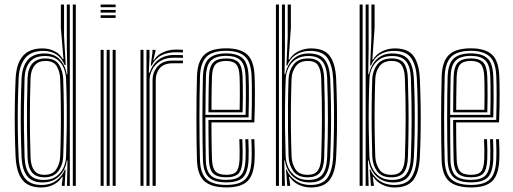

<svg xmlns="http://www.w3.org/2000/svg" viewBox="-20 -820 2264 847"><path d="M314.5 0H301.2V-800H314.5ZM288 0H275.5L277.8 -112.2H274.8Q268.8 -68.8 240.5 -42Q212.2 -15.2 167.2 -15.2Q122.8 -15.2 100.5 -42.1Q78.2 -69 75.2 -125.8Q73 -179.2 72 -235.8Q71 -292.2 71.8 -352.1Q72.5 -412 75.2 -475Q78 -526.5 102.2 -555.4Q126.5 -584.2 176.5 -584.2Q218.5 -584.2 243.5 -558.1Q268.5 -532 274 -492.5H277.2L274.8 -611V-800H288ZM173 -26.2Q206.2 -26.2 227.6 -41.2Q249 -56.2 259.8 -80Q270.5 -103.8 271.5 -129.8Q273.5 -187.8 274.2 -245.5Q275 -303.2 274.4 -360.1Q273.8 -417 271.5 -471.8Q270.5 -497 261 -520.1Q251.5 -543.2 231.5 -558.1Q211.5 -573 178.5 -573Q134.5 -573 112.5 -547.6Q90.5 -522.2 88.5 -475Q86.5 -411.8 85.8 -355.8Q85 -299.8 85.8 -244Q86.5 -188.2 88.5 -125.8Q90.5 -77.5 109.6 -51.9Q128.8 -26.2 173 -26.2ZM176 -37.8Q137.8 -37.8 120.4 -60.4Q103 -83 101.5 -126Q99.8 -186.8 99.1 -245.6Q98.5 -304.5 99.2 -361.9Q100 -419.2 101.5 -474.8Q103 -518 123 -540.1Q143 -562.2 180.2 -562.2Q223.8 -562.2 240.6 -534.2Q257.5 -506.2 258.8 -472Q260.8 -416.5 261.5 -360.4Q262.2 -304.2 261.6 -246.8Q261 -189.2 258.8 -130Q257.5 -92 237.2 -64.9Q217 -37.8 176 -37.8ZM176.2 -48.8Q212 -48.8 228.1 -72.9Q244.2 -97 245.5 -130Q247.8 -188.8 248.4 -246.8Q249 -304.8 248.2 -361.4Q247.5 -418 245.5 -472Q244.5 -502.8 230.8 -527Q217 -551.2 180.5 -551.2Q149.2 -551.2 132.8 -531.1Q116.2 -511 114.8 -474.8Q111.8 -387.8 111.8 -303.6Q111.8 -219.5 114.8 -126Q116.2 -88.5 130.5 -68.6Q144.8 -48.8 176.2 -48.8ZM161.2 7Q106 7 79.4 -25.6Q52.8 -58.2 49 -125.5Q46.5 -179.8 45.5 -236.8Q44.5 -293.8 45.4 -353.4Q46.2 -413 49 -475Q52.5 -541.2 81.8 -573.9Q111 -606.5 167.2 -606.5Q196 -606.5 219.8 -594.6Q243.5 -582.8 256.8 -559.5H260L248.5 -697V-800H262.5V-661L270 -533.2H265Q253.2 -563.8 229 -579.6Q204.8 -595.5 171.8 -595.5Q116.8 -595.5 90.9 -563.4Q65 -531.2 62.2 -475.2Q59.8 -416.8 58.8 -359Q57.8 -301.2 58.6 -243.4Q59.5 -185.5 62.2 -125.8Q65.5 -66 88.9 -35Q112.2 -4 164 -4Q200.8 -4 227.8 -23Q254.8 -42 266 -72H269.2L265.2 0H252.8L253 -6.5L256.8 -39.8H254Q240.5 -17.8 216.1 -5.4Q191.8 7 161.2 7Z M424 -788.2V-800H490.2V-788.2ZM424 -740.8V-752.8H490.2V-740.8ZM424 -764.5V-776.2H490.2V-764.5ZM477 0V-600H490.2V0ZM424 0V-600H437.2V0ZM450.5 0V-600H463.8V0Z M626.2 0V-600H639.5V-568L636.5 -499.5H640Q652.8 -537 680.2 -557.2Q707.8 -577.5 749.2 -577.5Q759.5 -577.5 770 -577.2Q780.5 -577 787 -576.8V-564.8Q780 -565.2 768.9 -565.4Q757.8 -565.5 747 -565.5Q710.5 -565.5 686.6 -550.2Q662.8 -535 651.2 -511.9Q639.8 -488.8 639.8 -464.8V0ZM599.8 0V-600H613V0ZM653 0V-466Q653 -501.8 675.5 -527.2Q698 -552.8 742 -552.8Q753.5 -552.8 765 -552.8Q776.5 -552.8 787 -552.8V-540.8Q776.5 -540.8 764.9 -540.8Q753.2 -540.8 742 -540.8Q703 -540.8 685 -519.5Q667 -498.2 667 -466.8V0ZM645 -530.5 652.5 -588.2V-600H666V-595.5L656.5 -554.2H659Q672.5 -577.2 699 -589.2Q725.5 -601.2 754.2 -601.2Q761.2 -601.2 769.2 -601.1Q777.2 -601 787 -600.2V-588.5Q778.5 -589 770.6 -589.2Q762.8 -589.5 755 -589.5Q719 -589.5 691.8 -575.6Q664.5 -561.8 649 -530.5Z M978.5 6.8Q913.8 6.8 882.4 -20.1Q851 -47 848.8 -114.5Q847.8 -151.2 847.1 -198.1Q846.5 -245 846.5 -295.5Q846.5 -346 847.1 -394.8Q847.8 -443.5 849 -484Q851.2 -549.2 881.1 -578Q911 -606.8 978 -606.8Q1040 -606.8 1070.1 -579.8Q1100.2 -552.8 1103 -485.8Q1103.8 -472.5 1104.1 -451.4Q1104.5 -430.2 1104.5 -403.2Q1104.5 -376.2 1104 -344.9Q1103.5 -313.5 1102 -280H912.8Q912.8 -250.8 913 -223.1Q913.2 -195.5 913.8 -169.5Q914.2 -143.5 915 -118.8Q916.2 -80 930 -64.4Q943.8 -48.8 978.5 -48.8Q1010.5 -48.8 1022.8 -63.2Q1035 -77.8 1036.8 -117.8Q1037.5 -133.8 1037.2 -156.8Q1037 -179.8 1035.8 -206H1049Q1050.2 -178.5 1050.5 -156.2Q1050.8 -134 1050 -117Q1048.2 -71.8 1032.5 -54.8Q1016.8 -37.8 978.5 -37.8Q937.2 -37.8 920 -55.5Q902.8 -73.2 901.5 -117.8Q901 -139.8 900.5 -169.9Q900 -200 899.8 -231.9Q899.5 -263.8 899.5 -291H1089.5Q1090.5 -322 1090.9 -351.4Q1091.2 -380.8 1091.2 -406.2Q1091.2 -431.8 1090.9 -452Q1090.5 -472.2 1089.8 -485.5Q1087 -548.2 1059.2 -572Q1031.5 -595.8 978 -595.8Q916.5 -595.8 890.4 -568.9Q864.2 -542 862.2 -483.2Q861 -442.2 860.4 -394.1Q859.8 -346 859.8 -296.2Q859.8 -246.5 860.4 -200Q861 -153.5 862 -115.5Q864 -53.8 891.8 -29Q919.5 -4.2 978.5 -4.2Q1036.8 -4.2 1061.9 -29.2Q1087 -54.2 1089.8 -115.2Q1090.2 -126.2 1090.4 -141Q1090.5 -155.8 1090.1 -172.4Q1089.8 -189 1088.8 -206H1102Q1103.2 -183 1103.6 -158.5Q1104 -134 1103 -114.5Q1100.2 -48.8 1071.9 -21Q1043.5 6.8 978.5 6.8ZM978.5 -15.5Q925 -15.5 901 -38Q877 -60.5 875.2 -116Q874 -156.2 873.5 -204.4Q873 -252.5 873 -302.6Q873 -352.8 873.6 -399.2Q874.2 -445.8 875.2 -482.2Q877.2 -539.2 901.9 -561.9Q926.5 -584.5 978 -584.5Q1026 -584.5 1050.1 -563.2Q1074.2 -542 1076.5 -485Q1077.2 -470.2 1077.8 -443.1Q1078.2 -416 1078 -379.9Q1077.8 -343.8 1076.5 -302.2H886.2Q886.2 -249.2 886.6 -207.8Q887 -166.2 887.8 -117Q888.5 -68 908.6 -47.2Q928.8 -26.5 978.5 -26.5Q1023 -26.5 1042 -45.9Q1061 -65.2 1063.2 -116.2Q1064 -133.2 1063.8 -156.4Q1063.5 -179.5 1062.2 -206H1075.5Q1076.8 -180.8 1077 -157.2Q1077.2 -133.8 1076.5 -115.8Q1074 -59.8 1052.2 -37.6Q1030.5 -15.5 978.5 -15.5ZM886.2 -313.2H1063.5Q1064.5 -349.5 1064.6 -383.2Q1064.8 -417 1064.4 -443.6Q1064 -470.2 1063.2 -484.5Q1061.2 -534.8 1040.9 -554.1Q1020.5 -573.5 978 -573.5Q932.8 -573.5 911.4 -553.4Q890 -533.2 888.5 -481.8Q887.5 -452.2 887 -405.8Q886.5 -359.2 886.2 -313.2ZM899.5 -324.5Q899.8 -346.8 899.9 -372.6Q900 -398.5 900.5 -426.1Q901 -453.8 901.8 -481Q903.2 -526.5 920.9 -544.4Q938.5 -562.2 978 -562.2Q1015.5 -562.2 1031.9 -544.9Q1048.2 -527.5 1050 -483.8Q1050.5 -471.5 1051 -448.1Q1051.5 -424.8 1051.4 -393.1Q1051.2 -361.5 1050.2 -324.5ZM913 -335.5H1037.2Q1038 -368.2 1038.1 -397.8Q1038.2 -427.2 1037.8 -449.6Q1037.2 -472 1036.8 -483.2Q1035 -522 1021.6 -536.6Q1008.2 -551.2 978 -551.2Q944.5 -551.2 930.4 -535.8Q916.2 -520.2 915 -480.5Q914.5 -458.8 914 -435.8Q913.5 -412.8 913.2 -387.9Q913 -363 913 -335.5Z M1197.2 0V-800H1210.5V0ZM1223.8 0V-800H1237V-606.8L1235.2 -492.5H1238.5Q1247.5 -536.2 1274.9 -560.5Q1302.2 -584.8 1342.8 -584.2Q1393.2 -583.5 1413.5 -555.6Q1433.8 -527.8 1436.5 -475Q1439.2 -414.5 1440.1 -356.2Q1441 -298 1440.1 -240.6Q1439.2 -183.2 1436.5 -125.8Q1433.8 -71.5 1413.8 -43.4Q1393.8 -15.2 1346 -15.2Q1300.8 -15.2 1271.9 -42.1Q1243 -69 1237 -112.2H1234L1237 0ZM1340.2 -26.2Q1384.2 -26.2 1402.8 -51.1Q1421.2 -76 1423.2 -126.8Q1426.5 -212 1426.6 -295.1Q1426.8 -378.2 1423.2 -476.8Q1421 -527 1401.6 -550Q1382.2 -573 1340.8 -573Q1308.2 -573 1286.5 -559.1Q1264.8 -545.2 1253.4 -522.5Q1242 -499.8 1240.5 -473Q1238.2 -416 1237.5 -360.2Q1236.8 -304.5 1237.5 -247.5Q1238.2 -190.5 1240.2 -129.8Q1241.5 -103.5 1252.6 -79.8Q1263.8 -56 1285.5 -41.1Q1307.2 -26.2 1340.2 -26.2ZM1337.2 -37.8Q1293.5 -37.8 1274 -65Q1254.5 -92.2 1253 -130Q1251.2 -183.8 1250.5 -241.1Q1249.8 -298.5 1250.4 -357Q1251 -415.5 1253 -472Q1254.5 -508.2 1274.9 -535.2Q1295.2 -562.2 1339 -562.2Q1378.2 -562.2 1393.5 -539.8Q1408.8 -517.2 1410 -475Q1412 -414.8 1412.8 -357.8Q1413.5 -300.8 1412.9 -243.9Q1412.2 -187 1410.2 -126Q1408.8 -81 1392.1 -59.4Q1375.5 -37.8 1337.2 -37.8ZM1337 -48.8Q1369.2 -48.8 1382.5 -68.1Q1395.8 -87.5 1397 -126Q1400 -214.2 1400.2 -295.9Q1400.5 -377.5 1397 -474.8Q1395.5 -512.5 1382.9 -531.9Q1370.2 -551.2 1338.8 -551.2Q1302.2 -551.2 1284.9 -527.8Q1267.5 -504.2 1266.2 -472Q1264.2 -415.8 1263.5 -358.5Q1262.8 -301.2 1263.5 -243.9Q1264.2 -186.5 1266.2 -130Q1267.5 -98.5 1283.2 -73.6Q1299 -48.8 1337 -48.8ZM1351.8 7Q1321.8 7 1296.6 -5.4Q1271.5 -17.8 1257.8 -39.8H1255L1259.8 -6.5L1260 0H1247.2L1241.5 -72H1244.5Q1256 -42.8 1284 -23.4Q1312 -4 1349.2 -4Q1402.5 -4 1424.4 -35.2Q1446.2 -66.5 1449.5 -125.8Q1452.2 -183.2 1453.1 -239.5Q1454 -295.8 1453.2 -354.1Q1452.5 -412.5 1449.5 -475.5Q1446.5 -531.2 1425 -563.4Q1403.5 -595.5 1347.5 -595.5Q1313.8 -595.5 1286.9 -579.4Q1260 -563.2 1247 -530.8H1243.5L1249.2 -655.2V-800H1263.2V-697L1253.2 -557H1256.2Q1271.5 -581.8 1297.4 -594.1Q1323.2 -606.5 1352 -606.5Q1410.5 -606.5 1434.9 -573.2Q1459.2 -540 1462.8 -475Q1465.5 -413.2 1466.4 -354Q1467.2 -294.8 1466.4 -237.8Q1465.5 -180.8 1462.8 -125.5Q1459 -57.5 1433.4 -25.2Q1407.8 7 1351.8 7Z M1566.5 0V-800H1579.8V0ZM1593 0V-800H1606.2V-606.8L1604.5 -492.5H1607.8Q1616.8 -536.2 1644.1 -560.5Q1671.5 -584.8 1712 -584.2Q1762.5 -583.5 1782.8 -555.6Q1803 -527.8 1805.8 -475Q1808.5 -414.5 1809.4 -356.2Q1810.2 -298 1809.4 -240.6Q1808.5 -183.2 1805.8 -125.8Q1803 -71.5 1783 -43.4Q1763 -15.2 1715.2 -15.2Q1670 -15.2 1641.1 -42.1Q1612.2 -69 1606.2 -112.2H1603.2L1606.2 0ZM1709.5 -26.2Q1753.5 -26.2 1772 -51.1Q1790.5 -76 1792.5 -126.8Q1795.8 -212 1795.9 -295.1Q1796 -378.2 1792.5 -476.8Q1790.2 -527 1770.9 -550Q1751.5 -573 1710 -573Q1677.5 -573 1655.8 -559.1Q1634 -545.2 1622.6 -522.5Q1611.2 -499.8 1609.8 -473Q1607.5 -416 1606.8 -360.2Q1606 -304.5 1606.8 -247.5Q1607.5 -190.5 1609.5 -129.8Q1610.8 -103.5 1621.9 -79.8Q1633 -56 1654.8 -41.1Q1676.5 -26.2 1709.5 -26.2ZM1706.5 -37.8Q1662.8 -37.8 1643.2 -65Q1623.8 -92.2 1622.2 -130Q1620.5 -183.8 1619.8 -241.1Q1619 -298.5 1619.6 -357Q1620.2 -415.5 1622.2 -472Q1623.8 -508.2 1644.1 -535.2Q1664.5 -562.2 1708.2 -562.2Q1747.5 -562.2 1762.8 -539.8Q1778 -517.2 1779.2 -475Q1781.2 -414.8 1782 -357.8Q1782.8 -300.8 1782.1 -243.9Q1781.5 -187 1779.5 -126Q1778 -81 1761.4 -59.4Q1744.8 -37.8 1706.5 -37.8ZM1706.2 -48.8Q1738.5 -48.8 1751.8 -68.1Q1765 -87.5 1766.2 -126Q1769.2 -214.2 1769.5 -295.9Q1769.8 -377.5 1766.2 -474.8Q1764.8 -512.5 1752.1 -531.9Q1739.5 -551.2 1708 -551.2Q1671.5 -551.2 1654.1 -527.8Q1636.8 -504.2 1635.5 -472Q1633.5 -415.8 1632.8 -358.5Q1632 -301.2 1632.8 -243.9Q1633.5 -186.5 1635.5 -130Q1636.8 -98.5 1652.5 -73.6Q1668.2 -48.8 1706.2 -48.8ZM1721 7Q1691 7 1665.9 -5.4Q1640.8 -17.8 1627 -39.8H1624.2L1629 -6.5L1629.2 0H1616.5L1610.8 -72H1613.8Q1625.2 -42.8 1653.2 -23.4Q1681.2 -4 1718.5 -4Q1771.8 -4 1793.6 -35.2Q1815.5 -66.5 1818.8 -125.8Q1821.5 -183.2 1822.4 -239.5Q1823.2 -295.8 1822.5 -354.1Q1821.8 -412.5 1818.8 -475.5Q1815.8 -531.2 1794.2 -563.4Q1772.8 -595.5 1716.8 -595.5Q1683 -595.5 1656.1 -579.4Q1629.2 -563.2 1616.2 -530.8H1612.8L1618.5 -655.2V-800H1632.5V-697L1622.5 -557H1625.5Q1640.8 -581.8 1666.6 -594.1Q1692.5 -606.5 1721.2 -606.5Q1779.8 -606.5 1804.1 -573.2Q1828.5 -540 1832 -475Q1834.8 -413.2 1835.6 -354Q1836.5 -294.8 1835.6 -237.8Q1834.8 -180.8 1832 -125.5Q1828.2 -57.5 1802.6 -25.2Q1777 7 1721 7Z M2058 6.8Q1993.2 6.8 1961.9 -20.1Q1930.5 -47 1928.2 -114.5Q1927.2 -151.2 1926.6 -198.1Q1926 -245 1926 -295.5Q1926 -346 1926.6 -394.8Q1927.2 -443.5 1928.5 -484Q1930.8 -549.2 1960.6 -578Q1990.5 -606.8 2057.5 -606.8Q2119.5 -606.8 2149.6 -579.8Q2179.8 -552.8 2182.5 -485.8Q2183.2 -472.5 2183.6 -451.4Q2184 -430.2 2184 -403.2Q2184 -376.2 2183.5 -344.9Q2183 -313.5 2181.5 -280H1992.2Q1992.2 -250.8 1992.5 -223.1Q1992.8 -195.5 1993.2 -169.5Q1993.8 -143.5 1994.5 -118.8Q1995.8 -80 2009.5 -64.4Q2023.2 -48.8 2058 -48.8Q2090 -48.8 2102.2 -63.2Q2114.5 -77.8 2116.2 -117.8Q2117 -133.8 2116.8 -156.8Q2116.5 -179.8 2115.2 -206H2128.5Q2129.8 -178.5 2130 -156.2Q2130.2 -134 2129.5 -117Q2127.8 -71.8 2112 -54.8Q2096.2 -37.8 2058 -37.8Q2016.8 -37.8 1999.5 -55.5Q1982.2 -73.2 1981 -117.8Q1980.5 -139.8 1980 -169.9Q1979.5 -200 1979.2 -231.9Q1979 -263.8 1979 -291H2169Q2170 -322 2170.4 -351.4Q2170.8 -380.8 2170.8 -406.2Q2170.8 -431.8 2170.4 -452Q2170 -472.2 2169.2 -485.5Q2166.5 -548.2 2138.8 -572Q2111 -595.8 2057.5 -595.8Q1996 -595.8 1969.9 -568.9Q1943.8 -542 1941.8 -483.2Q1940.5 -442.2 1939.9 -394.1Q1939.2 -346 1939.2 -296.2Q1939.2 -246.5 1939.9 -200Q1940.5 -153.5 1941.5 -115.5Q1943.5 -53.8 1971.2 -29Q1999 -4.2 2058 -4.2Q2116.2 -4.2 2141.4 -29.2Q2166.5 -54.2 2169.2 -115.2Q2169.8 -126.2 2169.9 -141Q2170 -155.8 2169.6 -172.4Q2169.2 -189 2168.2 -206H2181.5Q2182.8 -183 2183.1 -158.5Q2183.5 -134 2182.5 -114.5Q2179.8 -48.8 2151.4 -21Q2123 6.8 2058 6.8ZM2058 -15.5Q2004.5 -15.5 1980.5 -38Q1956.5 -60.5 1954.8 -116Q1953.5 -156.2 1953 -204.4Q1952.5 -252.5 1952.5 -302.6Q1952.5 -352.8 1953.1 -399.2Q1953.8 -445.8 1954.8 -482.2Q1956.8 -539.2 1981.4 -561.9Q2006 -584.5 2057.5 -584.5Q2105.5 -584.5 2129.6 -563.2Q2153.8 -542 2156 -485Q2156.8 -470.2 2157.2 -443.1Q2157.8 -416 2157.5 -379.9Q2157.2 -343.8 2156 -302.2H1965.8Q1965.8 -249.2 1966.1 -207.8Q1966.5 -166.2 1967.2 -117Q1968 -68 1988.1 -47.2Q2008.2 -26.5 2058 -26.5Q2102.5 -26.5 2121.5 -45.9Q2140.5 -65.2 2142.8 -116.2Q2143.5 -133.2 2143.2 -156.4Q2143 -179.5 2141.8 -206H2155Q2156.2 -180.8 2156.5 -157.2Q2156.8 -133.8 2156 -115.8Q2153.5 -59.8 2131.8 -37.6Q2110 -15.5 2058 -15.5ZM1965.8 -313.2H2143Q2144 -349.5 2144.1 -383.2Q2144.2 -417 2143.9 -443.6Q2143.5 -470.2 2142.8 -484.5Q2140.8 -534.8 2120.4 -554.1Q2100 -573.5 2057.5 -573.5Q2012.2 -573.5 1990.9 -553.4Q1969.5 -533.2 1968 -481.8Q1967 -452.2 1966.5 -405.8Q1966 -359.2 1965.8 -313.2ZM1979 -324.5Q1979.2 -346.8 1979.4 -372.6Q1979.5 -398.5 1980 -426.1Q1980.5 -453.8 1981.2 -481Q1982.8 -526.5 2000.4 -544.4Q2018 -562.2 2057.5 -562.2Q2095 -562.2 2111.4 -544.9Q2127.8 -527.5 2129.5 -483.8Q2130 -471.5 2130.5 -448.1Q2131 -424.8 2130.9 -393.1Q2130.8 -361.5 2129.8 -324.5ZM1992.5 -335.5H2116.8Q2117.5 -368.2 2117.6 -397.8Q2117.8 -427.2 2117.2 -449.6Q2116.8 -472 2116.2 -483.2Q2114.5 -522 2101.1 -536.6Q2087.8 -551.2 2057.5 -551.2Q2024 -551.2 2009.9 -535.8Q1995.8 -520.2 1994.5 -480.5Q1994 -458.8 1993.5 -435.8Q1993 -412.8 1992.8 -387.9Q1992.5 -363 1992.5 -335.5Z"/></svg>

Font: Big Shoulders Inline Display Thin
Style: Regular
Weight: 400
Version: Version 2.002